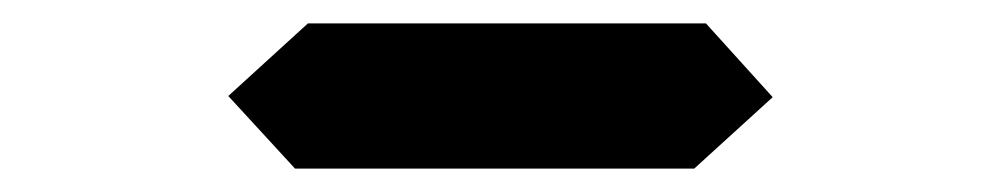

<svg xmlns="http://www.w3.org/2000/svg" viewBox="-20 -582 856 164"><path d="M583 -562 640 -499 573 -438H232L175 -500L243 -562Z"/></svg>

Font: DSEG7 Classic
Style: BoldItalic
Weight: 700
Italic angle: -5°
Designer: Keshikan(Twitter:@keshinomi_88pro)
Version: Version 0.46